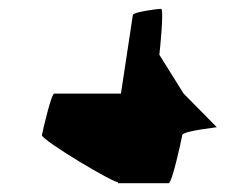

<svg xmlns="http://www.w3.org/2000/svg" viewBox="-20 -630 512 435"><path d="M75 -324C73 -313 246 -210 247 -218V-215H362C370 -215 391 -313 393 -324C395 -334 479 -342 471 -342L396 -418L341 -506C342 -513 352 -610 345 -610C338 -610 282 -603 281 -596L254 -418H103C96 -418 77 -334 75 -324Z"/></svg>

Font: Ampere
Style: SCSuCndIta
Weight: 400
Version: Version 1